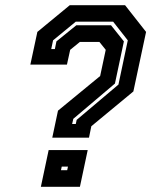

<svg xmlns="http://www.w3.org/2000/svg" viewBox="-20 -720 590 740"><path d="M181.5 -189.5 203.5 -293.5 366 -427 387.5 -528 363 -558.5H288L250.5 -528L238 -471H97L124 -597L249 -700H462L543 -597L494 -367.5L332 -233.5L323 -189.5ZM215 -64H239L242 -78H218ZM137.5 0 167.5 -141.5H318L288 0ZM258 -242H272L275.5 -258L436.5 -394L472.5 -564.5L416 -636.5H272L184.5 -564.5L177.5 -531H191.5L197.5 -560.5L274 -622.5H408L457.5 -560.5L423 -398L262.5 -262Z"/></svg>

Font: Tourney Thin
Style: Bold Italic
Weight: 700
Italic angle: -12°
Version: Version 1.015